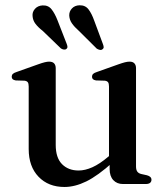

<svg xmlns="http://www.w3.org/2000/svg" viewBox="-20 -715 646 746"><path d="M406 -58V-90.5L403.5 -93.5V-379Q403.5 -390.5 399.8 -395.5Q396 -400.5 387 -401.5L353 -402.5Q344.5 -404 341 -407.5Q337.5 -411 337.5 -417Q337.5 -423.5 341.8 -427.8Q346 -432 357 -435.5L440 -465Q455.5 -470.5 465.5 -473Q475.5 -475.5 483.5 -475.5Q496 -475.5 502.2 -468.8Q508.5 -462 508.5 -450V-68.5Q508.5 -55 513.5 -48.2Q518.5 -41.5 528.5 -39L551 -34Q560 -31.5 564.2 -27.2Q568.5 -23 568.5 -16.5Q568.5 -9 563 -4.5Q557.5 0 546 0H457.5Q434.5 0 420.2 -15.2Q406 -30.5 406 -58ZM91.5 -136V-379Q91.5 -390.5 87.8 -395.5Q84 -400.5 75 -401.5L41 -402.5Q32.5 -404 29 -407.5Q25.5 -411 25.5 -417Q25.5 -423.5 29.8 -427.8Q34 -432 45 -435.5L128 -465Q144.5 -471 154.2 -473.2Q164 -475.5 170.5 -475.5Q184 -475.5 190.2 -468.8Q196.5 -462 196.5 -450V-152Q196.5 -102 221 -77.2Q245.5 -52.5 285.5 -52.5Q310.5 -52.5 339 -65.2Q367.5 -78 400.5 -106L422 -124L441 -104.5L419.5 -85.5Q360 -32 315.5 -10.2Q271 11.5 230.5 11.5Q168 11.5 129.8 -28.2Q91.5 -68 91.5 -136ZM203.5 -636 239 -545Q241.5 -539 242 -533.8Q242.5 -528.5 238 -525Q234 -521.5 227.8 -522.5Q221.5 -523.5 216.5 -527L146 -595Q128 -609 117.8 -622.5Q107.5 -636 106.5 -653Q105 -668.5 116 -680.8Q127 -693 145.5 -694Q167.5 -695 180.2 -679Q193 -663 203.5 -636ZM346 -635 380 -543.5Q382.5 -537 382.8 -532Q383 -527 378 -523.5Q374 -520 367.8 -521.2Q361.5 -522.5 356 -526L286 -595.5Q269.5 -610 259.8 -623.8Q250 -637.5 249 -654.5Q248.5 -670.5 259.5 -682.2Q270.5 -694 289 -694.5Q311.5 -695 324 -678.5Q336.5 -662 346 -635Z"/></svg>

Font: Fraunces
Style: Regular
Weight: 400
Version: Version 1.000;[b76b70a41]